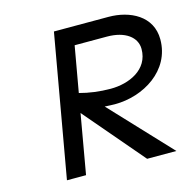

<svg xmlns="http://www.w3.org/2000/svg" viewBox="-98 -754 866 854"><g transform="rotate(-15 335.5 -327.0)"><path d="M444.3 -571.3C529.3 -571.3 579.1 -532.2 579.1 -478.5C579.1 -382.8 485.4 -342.8 401.4 -342.8C351.6 -342.8 300.8 -349.6 258.8 -361.3L295.9 -571.3ZM107.4 0H195.3L243.2 -273.4L476.6 0H611.3L354.5 -273.4C374 -272.5 389.6 -271.5 401.4 -271.5C533.2 -271.5 670.9 -354.5 670.9 -498C670.9 -606.4 572.3 -654.3 473.6 -654.3H222.7Z"/></g></svg>

Font: Sen-gleads
Style: Italic
Weight: 400
Designer: Kosal Sen, Philatype
Foundry: Philatype
Version: Version 1.004; ttfautohint (v1.8.3)